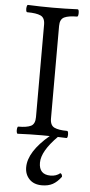

<svg xmlns="http://www.w3.org/2000/svg" viewBox="-61 -701 467 994"><g transform="rotate(5 172.0 -204.0)"><path d="M48 3Q44 3 42.5 -6Q41 -15 42.5 -24.5Q44 -34 48 -34Q92 -34 113.5 -44.5Q135 -55 135 -91V-572Q135 -607 112.5 -617.5Q90 -628 43 -628Q38 -628 36.5 -637.5Q35 -647 37 -656.5Q39 -666 43 -666Q108 -663 172 -663Q237 -663 301 -666Q306 -666 307.5 -656.5Q309 -647 307.5 -637.5Q306 -628 301 -628Q258 -628 235.5 -617.5Q213 -607 213 -572V-91Q213 -55 235.5 -44.5Q258 -34 301 -34Q306 -34 307.5 -24.5Q309 -15 307.5 -6Q306 3 301 3Q238 0 175 0Q111 0 48 3ZM196 258Q154 258 130.5 233.5Q107 209 107 172Q107 91 215 0H258Q176 82 176 142Q176 204 236 204Q266 204 286 187Q296 191 296 205Q275 233 252 245.5Q229 258 196 258Z"/></g></svg>

Font: Junicode VF
Style: Regular
Weight: 400
Designer: Peter S. Baker
Version: Version 2.213